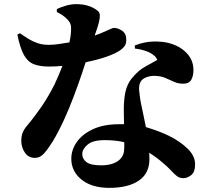

<svg xmlns="http://www.w3.org/2000/svg" viewBox="-20 -842 1040 929"><path d="M633 -607 632 -622Q678 -640 721.5 -641Q765 -642 796 -634Q850 -620 883 -585.5Q916 -551 916 -503Q916 -475 905.5 -456Q895 -437 866 -437Q842 -437 821.5 -446.5Q801 -456 778.5 -465.5Q756 -475 725 -475Q706 -475 686.5 -467.5Q667 -460 659 -444Q651 -428 653.5 -402.5Q656 -377 661 -347Q665 -326 672 -295Q679 -263 686 -227Q692 -225 699 -223Q756 -205 797 -185Q850 -159 887 -123.5Q924 -88 924 -47Q924 -10 905.5 5Q887 20 867 20Q849 20 836 10Q823 0 807.5 -17Q792 -34 768 -54Q741 -78 702 -103Q703 -88 703 -72Q703 -3 651.5 32Q600 67 509 67Q424 67 374.5 27Q325 -13 325 -74Q325 -116 351 -154Q377 -192 429 -216.5Q481 -241 557 -241Q569 -241 580 -241Q580 -244 580 -247Q579 -282 579 -311Q579 -361 587 -397.5Q595 -434 616 -461Q648 -501 683.5 -520Q719 -539 741 -552Q739 -557 735.5 -562.5Q732 -568 727 -572Q713 -585 689 -594Q665 -603 633 -607ZM77 -681Q98 -666 118.5 -653.5Q139 -641 162.5 -633Q186 -625 217 -625Q242 -625 272 -630Q294 -633 316 -637Q319 -651 321 -664Q324 -686 324 -706Q324 -722 317 -734Q310 -746 297 -757Q284 -768 272.5 -774.5Q261 -781 255 -784V-798Q270 -806 297 -814Q324 -822 348 -822Q383 -822 409.5 -813Q436 -804 452 -790Q462 -783 463 -769.5Q464 -756 459 -735.5Q454 -715 444 -687Q441 -679 438 -670Q450 -674 460 -678Q492 -691 508.5 -699Q525 -707 532 -707Q550 -707 570.5 -693.5Q591 -680 591 -650Q591 -631 584 -620.5Q577 -610 562 -599Q537 -582 495 -567.5Q453 -553 404 -543Q399 -541 394 -540Q385 -514 375 -482Q358 -432 337 -376Q316 -320 290.5 -264Q265 -208 236 -159Q213 -122 193.5 -100Q174 -78 149 -78Q118 -78 100.5 -103.5Q83 -129 83 -160Q83 -182 89 -198.5Q95 -215 111 -234Q148 -278 181.5 -327Q215 -376 244 -434Q264 -476 282 -523Q247 -520 217 -520Q173 -520 143.5 -531.5Q114 -543 95.5 -576.5Q77 -610 64 -675ZM581 -154Q539 -164 487 -164Q429 -164 403.5 -142Q378 -120 378 -97Q378 -73 398.5 -57.5Q419 -42 470 -42Q501 -42 526 -50.5Q551 -59 566 -77Q581 -95 581 -123Q582 -137 581 -154Z"/></svg>

Font: Early Summer Mincho Heavy
Style: Regular
Weight: 900
Designer: GuiWonder
Version: Version 1.002